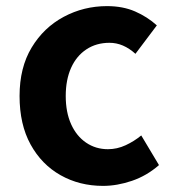

<svg xmlns="http://www.w3.org/2000/svg" viewBox="-20 -594 567 628"><path d="M317 14Q240 14 178 -21Q116 -56 80 -121.5Q44 -187 44 -280Q44 -373 83.5 -438.5Q123 -504 188.5 -539Q254 -574 330 -574Q382 -574 422 -556.5Q462 -539 493 -511L423 -418Q403 -436 382 -445Q361 -454 338 -454Q295 -454 262.5 -432.5Q230 -411 212.5 -372Q195 -333 195 -280Q195 -227 212.5 -188Q230 -149 261.5 -127.5Q293 -106 333 -106Q363 -106 391 -119Q419 -132 442 -151L500 -54Q460 -19 411.5 -2.5Q363 14 317 14Z"/></svg>

Font: Noto Sans HK Thin
Style: Bold
Weight: 700
Version: Version 2.004-H2;hotconv 1.0.118;makeotfexe 2.5.65603